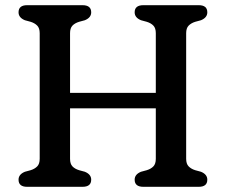

<svg xmlns="http://www.w3.org/2000/svg" viewBox="-20 -720 870 740"><path d="M250 -108Q250 -88.5 259.2 -78.8Q268.5 -69 285 -64L307 -58Q331.5 -48 331.5 -27.5Q331.5 0 298 0H84.5Q51.5 0 51.5 -27.5Q51.5 -48 76 -58L98 -64Q114 -69 123.5 -78.8Q133 -88.5 133 -108V-592Q133 -611.5 123.5 -621.2Q114 -631 98 -636L76 -642Q51.5 -652 51.5 -672.5Q51.5 -700 84.5 -700H298Q331.5 -700 331.5 -672.5Q331.5 -652 307 -642L285 -636Q268.5 -631 259.2 -621.2Q250 -611.5 250 -592V-362H580.5V-592Q580.5 -611.5 571.2 -621.2Q562 -631 545.5 -636L523.5 -642Q499 -652 499 -672.5Q499 -700 532.5 -700H746Q779 -700 779 -672.5Q779 -652 754.5 -642L732.5 -636Q716.5 -631 707 -621.2Q697.5 -611.5 697.5 -592V-108Q697.5 -88.5 707 -78.8Q716.5 -69 732.5 -64L754.5 -58Q779 -48 779 -27.5Q779 0 746 0H532.5Q499 0 499 -27.5Q499 -48 523.5 -58L545.5 -64Q562 -69 571.2 -78.8Q580.5 -88.5 580.5 -108V-302.5H250Z"/></svg>

Font: Fraunces 9pt SuperSoft
Style: Regular
Weight: 400
Version: Version 1.000;[b76b70a41]